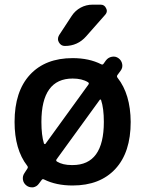

<svg xmlns="http://www.w3.org/2000/svg" viewBox="-20 -802 613 817"><path d="M167 -191.4Q168 -189.5 170.4 -189Q172.9 -188.5 173.8 -190.4L356.4 -442.4Q360.4 -448.2 354.5 -452.1Q329.1 -467.8 289.1 -467.8Q156.2 -467.8 156.2 -283.2Q156.2 -226.6 167 -191.4ZM220.7 -124Q216.8 -118.2 222.7 -114.3Q247.1 -99.6 285.2 -99.6Q287.1 -99.6 289.1 -99.6Q421.9 -99.6 421.9 -283.2Q421.9 -340.8 410.2 -376Q410.2 -377.9 407.7 -378.4Q405.3 -378.9 404.3 -377ZM168 -38.1Q161.1 -42 157.2 -36.1L145.5 -20.5Q136.7 -7.8 121.1 -4.9Q118.2 -4.9 115.2 -4.9Q103.5 -4.9 93.8 -11.7Q80.1 -21.5 77.6 -37.1Q75.2 -52.7 84 -65.4L96.7 -85Q100.6 -90.8 95.7 -96.7Q42 -166 42 -283.2Q42 -413.1 107.4 -483.9Q172.9 -554.7 289.1 -554.7Q359.4 -554.7 411.1 -528.3Q417 -525.4 420.9 -531.2L430.7 -544.9Q440.4 -557.6 456.1 -560.5Q471.7 -563.5 484.4 -554.2Q497.1 -544.9 500 -529.3Q502.9 -513.7 493.2 -501L479.5 -482.4Q475.6 -476.6 480.5 -470.7Q535.2 -401.4 536.1 -283.2Q536.1 -153.3 470.7 -83Q405.3 -12.7 289.1 -12.7Q218.8 -12.7 168 -38.1ZM408.2 -782.2Q424.8 -782.2 431.6 -766.6Q434.6 -760.7 434.6 -755.9Q434.6 -747.1 427.7 -739.3L346.7 -647.5Q310.5 -606.4 255.9 -606.4Q239.3 -606.4 230.5 -622.1Q226.6 -628.9 226.6 -635.7Q226.6 -644.5 231.4 -652.3L285.2 -734.4Q299.8 -756.8 323.2 -769.5Q346.7 -782.2 374 -782.2Z"/></svg>

Font: Gen Jyuu Gothic P Medium
Style: Regular
Weight: 500
Designer: [Source Han Sans]
Ryoko NISHIZUKA  (kana & ideographs); Paul D. Hunt (Latin, Greek & Cyrillic); Wenlong ZHANG  (bopomofo
Version: Version 1.002.20150607